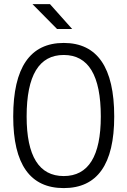

<svg xmlns="http://www.w3.org/2000/svg" viewBox="-20 -914 626 943"><path d="M293 9.8C457.5 9.8 541 -106.4 541 -341.8C541 -583 457.5 -703.1 293 -703.1C128.4 -703.1 44.9 -583 44.9 -341.8C44.9 -106.4 128.4 9.8 293 9.8ZM293 -49.3C171.9 -49.3 110.8 -147 110.8 -341.8C110.8 -543.9 171.9 -644 293 -644C414.1 -644 475.1 -543.9 475.1 -341.8C475.1 -147 414.1 -49.3 293 -49.3ZM260.3 -771.5H334.5L225.6 -893.6H139.6Z"/></svg>

Font: Cascadia Code PL Light
Style: Regular
Weight: 300
Monospace: yes
Designer: Aaron Bell
Foundry: Saja Typeworks
Version: Version 2404.023